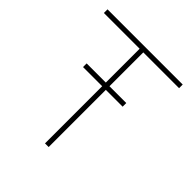

<svg xmlns="http://www.w3.org/2000/svg" viewBox="-192 -847 982 982"><g transform="rotate(45 299.0 -355.5)"><path d="M433.6 -413.6H312V0H285.6V-413.6H147V-439.9H285.6V-684.6H26.9V-710.9H570.8V-684.6H312V-439.9H433.6Z"/></g></svg>

Font: Roboto-Thin
Style: Regular
Weight: 250
Designer: Google
Version: Version 1.100141; 2013; ttfautohint (v0.94.14-c901) -l 8 -r 